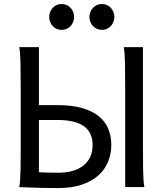

<svg xmlns="http://www.w3.org/2000/svg" viewBox="-20 -953 846 978"><path d="M178.2 -712.9V-417.5H273.4Q345.7 -417.5 397.5 -402.8Q449.2 -388.2 482.4 -361.6Q515.6 -335 531.2 -297.6Q546.9 -260.3 546.9 -214.8Q546.9 -170.4 531 -130.4Q515.1 -90.3 481.9 -60.3Q448.7 -30.3 397.7 -12.7Q346.7 4.9 276.4 4.9Q238.8 4.9 203.4 4.2Q168 3.4 140.1 2.4Q107.4 1.5 78.1 0Q81.1 -14.6 82.5 -37.6Q84 -60.5 84.7 -89.4Q85.4 -118.2 85.4 -151.9V-500.5Q85.4 -572.8 84.5 -628.2Q83.5 -683.6 78.1 -712.9ZM178.2 -75.7Q191.9 -74.7 214.6 -74Q237.3 -73.2 278.3 -73.2Q313.5 -73.2 344.7 -81.1Q376 -88.9 399.9 -106Q423.8 -123 437.7 -149.9Q451.7 -176.8 451.7 -214.8Q451.7 -248.5 439.7 -272.5Q427.7 -296.4 405 -311.8Q382.3 -327.1 349.1 -334.5Q315.9 -341.8 273.4 -341.8H178.2ZM708 -712.9V-212.4Q708 -140.1 709 -84.7Q710 -29.3 715.3 0H617.7V-500.5Q617.7 -572.8 616.7 -628.2Q615.7 -683.6 610.4 -712.9ZM230.5 -866.7Q230.5 -880.4 235.4 -892.3Q240.2 -904.3 248.8 -913.3Q257.3 -922.4 268.8 -927.5Q280.3 -932.6 293.9 -932.6Q307.6 -932.6 319.3 -927.5Q331.1 -922.4 339.4 -913.3Q347.7 -904.3 352.5 -892.3Q357.4 -880.4 357.4 -866.7Q357.4 -853 352.5 -841.1Q347.7 -829.1 339.4 -820.1Q331.1 -811 319.3 -805.9Q307.6 -800.8 293.9 -800.8Q280.3 -800.8 268.8 -805.9Q257.3 -811 248.8 -820.1Q240.2 -829.1 235.4 -841.1Q230.5 -853 230.5 -866.7ZM435.5 -866.7Q435.5 -880.4 440.4 -892.3Q445.3 -904.3 453.9 -913.3Q462.4 -922.4 473.9 -927.5Q485.4 -932.6 499 -932.6Q512.7 -932.6 524.4 -927.5Q536.1 -922.4 544.4 -913.3Q552.7 -904.3 557.6 -892.3Q562.5 -880.4 562.5 -866.7Q562.5 -853 557.6 -841.1Q552.7 -829.1 544.4 -820.1Q536.1 -811 524.4 -805.9Q512.7 -800.8 499 -800.8Q485.4 -800.8 473.9 -805.9Q462.4 -811 453.9 -820.1Q445.3 -829.1 440.4 -841.1Q435.5 -853 435.5 -866.7Z"/></svg>

Font: Andika CyrE
Style: Regular
Weight: 400
Designer: Victor Gaultney, Annie Olsen, Julie Remington, Don Collingsworth, Eric Hays, Becca Hirsbrunner
Foundry: SIL International
Version: Version 5.000